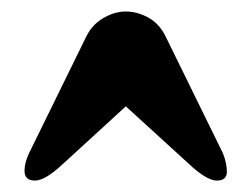

<svg xmlns="http://www.w3.org/2000/svg" viewBox="-20 -983 440 336"><path d="M130.9 -918.9Q141.1 -939.9 160.9 -951.4Q180.7 -962.9 200.2 -962.9Q219.7 -962.9 239.3 -952.4Q258.8 -941.9 270 -918.9L370.1 -714.8Q377 -697.8 377 -682.4Q377 -667 359.4 -667Q341.8 -667 311 -695.8L200.2 -796.9L89.8 -695.8Q59.1 -667 41 -667Q22.9 -667 22.9 -684.1Q22.9 -698.2 30.8 -714.8Z"/></svg>

Font: Fz Rammetto One
Style: Regular
Weight: 400
Designer: Vernon Adams
Foundry: Vernon Adams
Version: Vit hóa bi c Thuy @ FontZin.Com